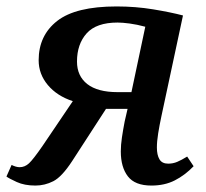

<svg xmlns="http://www.w3.org/2000/svg" viewBox="-34 -566 640 596"><path d="M76 10Q42 10 18 -1Q-6 -12 -14 -18L2 -54Q16 -47 27 -47Q43 -47 56 -59Q69 -71 98 -113L192 -252Q143 -268 114.5 -302Q86 -336 86 -379Q86 -456 143.5 -501Q201 -546 328 -546Q387 -546 441.5 -537Q496 -528 534 -518L467 -205Q461 -177 457 -152Q453 -127 453 -108Q453 -85 461 -71.5Q469 -58 488 -58Q503 -58 516 -63.5Q529 -69 547 -80L567 -50Q540 -22 508.5 -6Q477 10 436 10Q385 10 363 -18.5Q341 -47 341 -96Q341 -116 344.5 -139.5Q348 -163 353 -189L362 -228H295L190 -66Q158 -17 131.5 -3.5Q105 10 76 10ZM331 -280H374L417 -483Q391 -490 368.5 -493Q346 -496 331 -496Q265 -496 235 -462.5Q205 -429 205 -375Q205 -330 237 -305Q269 -280 331 -280Z"/></svg>

Font: Noto Serif Medium
Style: Italic
Weight: 500
Italic angle: -12°
Designer: Monotype Design Team
Foundry: Monotype Imaging Inc.
Version: Version 2.014; ttfautohint (v1.8.4.7-5d5b)